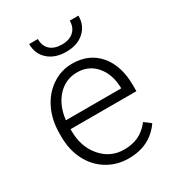

<svg xmlns="http://www.w3.org/2000/svg" viewBox="-177 -836 871 952"><g transform="rotate(-30 258.5 -360.0)"><path d="M280.8 9.8Q213.4 9.8 158.9 -23.4Q104.5 -56.6 74.2 -116Q43.9 -175.3 43.9 -249V-270Q43.9 -346.2 73.5 -407.2Q103 -468.3 155.8 -503.2Q208.5 -538.1 270 -538.1Q366.2 -538.1 422.6 -472.4Q479 -406.7 479 -293V-260.3H102.1V-249Q102.1 -159.2 153.6 -99.4Q205.1 -39.6 283.2 -39.6Q330.1 -39.6 366 -56.6Q401.9 -73.7 431.2 -111.3L467.8 -83.5Q403.3 9.8 280.8 9.8ZM270 -488.3Q204.1 -488.3 158.9 -439.9Q113.8 -391.6 104 -310.1H420.9V-316.4Q418.5 -392.6 377.4 -440.4Q336.4 -488.3 270 -488.3ZM417.5 -728.5Q417.5 -672.4 379.2 -637.7Q340.8 -603 276.4 -603Q212.9 -603 174.1 -637.5Q135.3 -671.9 135.3 -728.5H185.1Q185.1 -688 209.2 -666.5Q233.4 -645 276.4 -645Q319.3 -645 343.5 -667.5Q367.7 -689.9 367.7 -728.5Z"/></g></svg>

Font: Roboto-Light
Style: Regular
Weight: 300
Designer: Google
Version: Version 2.137; 2017